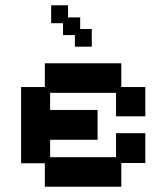

<svg xmlns="http://www.w3.org/2000/svg" viewBox="-20 -696 632 728"><path d="M150 12V-77H60V-366H150V-456H440V-366H531V-255H420V-344H170V-279H350V-166H170V-100H420V-191H531V-78H440V12ZM264 -519V-563H219V-608H174V-676H238V-630H284V-586H328V-519Z"/></svg>

Font: Pixelify Sans Medium
Style: Regular
Weight: 500
Designer: Stefie Justprince
Foundry: Typecalism Foundryline
Version: Version 1.000;February 13, 2025;FontCreator 15.0.0.3015 64-b